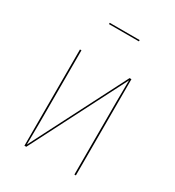

<svg xmlns="http://www.w3.org/2000/svg" viewBox="-169 -795 815 895"><g transform="rotate(30 238.5 -347.5)"><path d="M377 0H369V-394Q369 -470 370 -508L110 0H100V-518H108V-129Q108 -51 107 -10L367 -518H377ZM158 -688V-695H319V-688Z"/></g></svg>

Font: Fira Sans Compressed Eight
Style: Regular
Weight: 100
Width: 1
Designer: bBox Type GmbH & Carrois Corporate GbR & Edenspiekermann AG
Foundry: bBox Type GmbH & Carrois Corporate GbR & Edenspiekermann AG
Version: Version 4.301